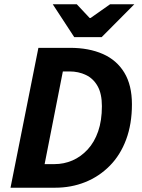

<svg xmlns="http://www.w3.org/2000/svg" viewBox="-20 -875 661 895"><path d="M29 0 159 -652H307Q394 -652 459 -623.5Q524 -595 559.5 -536.5Q595 -478 595 -389Q595 -297 568 -224.5Q541 -152 491.5 -102Q442 -52 377 -26Q312 0 237 0ZM188 -110H234Q278 -110 317.5 -127Q357 -144 388.5 -178Q420 -212 437.5 -262.5Q455 -313 455 -380Q455 -438 435 -473.5Q415 -509 380.5 -525.5Q346 -542 304 -542H273ZM326 -702 226 -855H338L398 -791H402L493 -855H606L454 -702Z"/></svg>

Font: Source Sans 3
Style: Bold Italic
Weight: 700
Italic angle: -11°
Designer: Paul D. Hunt
Foundry: Adobe
Version: Version 3.052;hotconv 1.1.0;makeotfexe 2.6.0